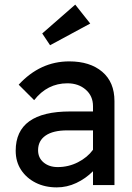

<svg xmlns="http://www.w3.org/2000/svg" viewBox="-20 -802 574 832"><path d="M226 10Q175 10 135 -10Q95 -30 71.5 -65.5Q48 -101 48 -149Q48 -319 284 -319H383V-342Q383 -386 351.5 -413.5Q320 -441 272 -441Q185 -441 128 -368L61 -435Q154 -536 280 -536Q370 -536 423 -491Q476 -446 476 -364V0H383V-60Q351 -28 310.5 -9Q270 10 226 10ZM230 -78Q277 -78 318 -99Q359 -120 383 -153V-237H271Q210 -237 177.5 -214.5Q145 -192 145 -151Q145 -118 169 -98Q193 -78 230 -78ZM197 -606 163 -657 306 -782 371 -700Z"/></svg>

Font: Readex Pro
Style: Regular
Weight: 400
Designer: Bonnie Shaver-Troup, Thomas Jockin
Foundry: Lexend
Version: Version 1.204; ttfautohint (v1.8.4.7-5d5b)